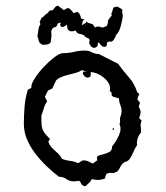

<svg xmlns="http://www.w3.org/2000/svg" viewBox="-20 -643 577 668"><path d="M276 -467Q289 -467 300 -461Q311 -455 324 -455L391 -421Q408 -397 428 -374.5Q448 -352 457 -323L465 -315Q462 -311 460.5 -306.5Q459 -302 458 -297L467 -286L463 -273Q464 -268 466.5 -263.5Q469 -259 469 -254Q469 -244 464 -232L473 -223Q468 -213 469.5 -203Q471 -193 471 -182Q463 -174 459 -161.5Q455 -149 457 -138Q449 -127 444 -114Q439 -101 431 -90Q426 -83 418 -80.5Q410 -78 405 -72Q400 -66 395.5 -56.5Q391 -47 383 -44Q375 -40 366 -41.5Q357 -43 349 -36L345 -22Q324 -13 299 -20Q296 -12 289.5 -6.5Q283 -1 277 5Q270 4 267 1.5Q264 -1 262.5 -4Q261 -7 259.5 -10Q258 -13 254 -14Q249 -13 245.5 -12.5Q242 -12 237 -12Q222 -12 211 -20Q200 -28 185 -28Q164 -44 142.5 -64.5Q121 -85 103 -108.5Q85 -132 74 -158Q63 -184 63 -213Q63 -242 65.5 -272.5Q68 -303 77 -331L89 -337V-341Q89 -352 102 -372Q115 -392 133 -411Q151 -430 169.5 -444Q188 -458 199 -458Q219 -458 237.5 -462.5Q256 -467 276 -467ZM265 -399Q256 -393 243.5 -389.5Q231 -386 218.5 -383Q206 -380 194.5 -375.5Q183 -371 175 -363L162 -335L147 -328L136 -306L144 -291Q136 -279 132.5 -266.5Q129 -254 124 -241V-225Q124 -211 125.5 -202.5Q127 -194 130.5 -187.5Q134 -181 139.5 -175Q145 -169 154 -159L148 -150Q152 -139 158 -132Q164 -125 171 -119Q178 -113 184.5 -106.5Q191 -100 195 -91Q208 -85 222.5 -83.5Q237 -82 250 -76Q256 -76 260.5 -80.5Q265 -85 272 -85Q280 -85 287.5 -81.5Q295 -78 303 -74L319 -86Q317 -90 317 -92Q317 -100 325.5 -102.5Q334 -105 343.5 -107.5Q353 -110 361.5 -115Q370 -120 370 -134Q373 -137 378.5 -145Q384 -153 389 -162.5Q394 -172 397 -181Q400 -190 399 -194Q400 -201 396 -211L398 -221Q396 -230 399.5 -238.5Q403 -247 403 -256Q403 -267 398.5 -278Q394 -289 394 -301Q391 -302 386 -303Q381 -304 376.5 -305.5Q372 -307 369.5 -310Q367 -313 369 -319L362 -327L363 -335Q363 -346 356.5 -356Q350 -366 340 -374Q330 -382 318 -387Q306 -392 296 -392L295 -377L287 -373Q279 -373 275.5 -376.5Q272 -380 268 -386L270 -394H281ZM377 -192H370L376 -199ZM389 -620 404 -611 406 -608Q404 -603 405.5 -598Q407 -593 407 -588Q407 -583 405 -572.5Q403 -562 400 -551.5Q397 -541 392.5 -532.5Q388 -524 383 -521Q383 -515 376 -505Q369 -495 361 -499L352 -495V-491Q352 -480 344 -480L337 -481Q333 -484 330 -487.5Q327 -491 324 -495L321 -494L319 -482L311 -477L306 -476L297 -481L290 -493L292 -502L290 -508Q285 -510 280 -513Q275 -516 271 -521Q261 -525 255 -525.5Q249 -526 243 -537Q237 -534 229 -534Q220 -534 215 -542L213 -557Q209 -554 204.5 -551.5Q200 -549 195 -549L191 -552L189 -558L192 -565L182 -562Q180 -558 177.5 -553Q175 -548 170 -548L169 -549L161 -542L158 -533Q159 -529 159 -525.5Q159 -522 159 -519Q159 -513 158 -507Q157 -501 156 -495Q152 -490 144.5 -488.5Q137 -487 131 -487Q129 -487 125 -489L126 -488Q118 -493 116 -497.5Q114 -502 113 -510L112 -511L110 -518Q112 -526 113.5 -539Q115 -552 121 -559L120 -560L118 -569L122 -574V-577L125 -581Q131 -584 135 -589Q139 -594 145 -597L154 -607H163Q167 -611 171 -617Q175 -623 182 -623L202 -608L215 -615Q221 -615 227 -608.5Q233 -602 236 -597L239 -598H238L249 -602Q260 -595 262 -578L274 -576L268 -571L265 -555L279 -564L280 -569Q283 -564 290 -562.5Q297 -561 302 -559L311 -547L313 -549L322 -551L337 -547Q342 -549 346.5 -550.5Q351 -552 354 -555L352 -554L356 -565L355 -566Q355 -572 360 -578.5Q365 -585 369 -589L367 -595L371 -602H370L374 -615L377 -618Z"/></svg>

Font: ErikasBuero
Style: Regular
Weight: 400
Designer: Peter Wiegel
Foundry: Peter Wiegel
Version: Version 1.006